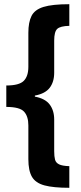

<svg xmlns="http://www.w3.org/2000/svg" viewBox="-20 -735 387 914"><path d="M310 159Q234 159 191.5 147.5Q149 136 132 106.5Q115 77 115 23V-138Q115 -181 94.5 -203.5Q74 -226 10 -226V-328Q71 -328 93 -350Q115 -372 115 -417V-579Q115 -629 130 -659Q145 -689 187 -702Q229 -715 310 -715V-612Q267 -611 252.5 -597.5Q238 -584 238 -542V-389Q238 -345 216.5 -317Q195 -289 146 -280V-275Q195 -266 216.5 -237.5Q238 -209 238 -166V-15Q238 10 242 25Q246 40 261.5 47.5Q277 55 310 56Z"/></svg>

Font: Noto Sans Gujarati UI ExtraCondensed
Style: Bold
Weight: 700
Width: 2
Designer: Jelle Bosma - Monotype Design Team, Universal Thirst
Foundry: Monotype Imaging Inc.
Version: Version 2.106; ttfautohint (v1.8.4.7-5d5b)